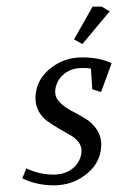

<svg xmlns="http://www.w3.org/2000/svg" viewBox="-20 -556 355 576"><path d="M46.9 -21 59.1 -50.8Q98.1 -32.2 140.1 -32.2Q174.8 -32.2 197.3 -50Q219.7 -67.9 224.1 -96.2Q224.6 -98.6 224.6 -103.5Q224.6 -118.7 214.4 -131.1Q204.1 -143.6 188.7 -151.9Q173.3 -160.2 155.5 -170.9Q137.7 -181.6 122.3 -192.4Q106.9 -203.1 96.7 -221.2Q86.4 -239.3 86.4 -261.7Q86.4 -270.5 87.9 -279.8Q94.7 -323.2 134.5 -353.5Q174.3 -383.8 226.1 -383.8Q279.3 -383.8 314.9 -366.2L283.2 -279.8L256.8 -288.1L252.9 -350.1Q245.1 -352.1 228 -352.1Q194.3 -352.1 172.4 -334.2Q150.4 -316.4 146 -288.1Q145.5 -285.6 145.5 -280.3Q145.5 -262.7 159.7 -248.5Q173.8 -234.4 194.3 -223.6Q214.8 -212.9 235.1 -200.9Q255.4 -189 269.5 -168.7Q283.7 -148.4 283.7 -122.1Q283.7 -113.8 282.2 -104Q275.4 -60.5 234.9 -30.3Q194.3 0 142.1 0Q89.4 0 46.9 -21ZM202.1 -438 257.8 -536.1H285.2L309.1 -522L227.1 -423.8Z"/></svg>

Font: Gawaa
Style: Italic
Weight: 400
Designer: T. Christopher White
Version: Version 1.0